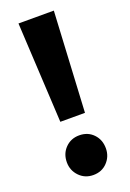

<svg xmlns="http://www.w3.org/2000/svg" viewBox="-143 -778 572 842"><g transform="rotate(-20 143.0 -357.5)"><path d="M84 -258 59 -726H224L199 -258ZM141 11Q102 11 76 -16Q50 -43 50 -81Q50 -121 76 -147.5Q102 -174 141 -174Q181 -174 206.5 -147.5Q232 -121 232 -81Q232 -43 206.5 -16Q181 11 141 11Z"/></g></svg>

Font: Outfit Thin
Style: Bold
Weight: 700
Version: Version 1.100;gftools[0.9.27]